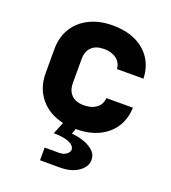

<svg xmlns="http://www.w3.org/2000/svg" viewBox="-142 -665 884 994"><g transform="rotate(20 300.0 -167.5)"><path d="M193 225V155H273Q298 155 313 143Q328 131 328 119Q328 96 297.5 82.5Q267 69 212 69L239 3Q159 -15 112.5 -71Q66 -127 66 -210V-340Q66 -407 96 -456Q126 -505 181 -532.5Q236 -560 309 -560Q418 -560 483 -505Q548 -450 552 -355H406Q403 -390 376.5 -410Q350 -430 309 -430Q264 -430 240 -407Q216 -384 216 -340V-210Q216 -167 240 -143.5Q264 -120 309 -120Q350 -120 376.5 -139.5Q403 -159 406 -195H552Q548 -100 483 -45Q418 10 311 10L301 39Q332 41 364.5 51.5Q397 62 420 82Q443 102 443 133Q443 170 404.5 197.5Q366 225 303 225Z"/></g></svg>

Font: JetBrains Mono NL ExtraBold
Style: Regular
Weight: 800
Designer: Philipp Nurullin, Konstantin Bulenkov
Foundry: JetBrains
Version: Version 2.304; ttfautohint (v1.8.4.7-5d5b)